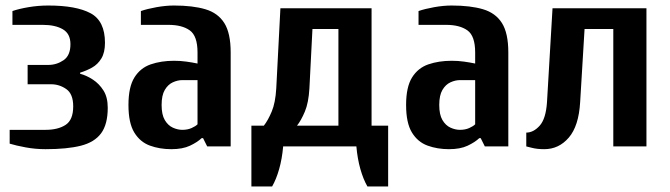

<svg xmlns="http://www.w3.org/2000/svg" viewBox="-20 -530 2425 695"><path d="M145 10Q108 10 73 3.5Q38 -3 15 -10V-60H145Q190 -60 217.5 -78Q245 -96 245 -145Q245 -190 220 -207.5Q195 -225 165 -225H80V-295H155Q185 -295 210 -312Q235 -329 235 -370Q235 -408 207.5 -424Q180 -440 135 -440H25V-490Q48 -498 83 -504Q118 -510 155 -510Q256 -510 308 -482Q360 -454 360 -375Q360 -340 347 -318.5Q334 -297 313.5 -285.5Q293 -274 270 -267V-263Q293 -257 316 -242Q339 -227 354.5 -202.5Q370 -178 370 -140Q370 -80 346 -47.5Q322 -15 272.5 -2.5Q223 10 145 10Z M600 10Q558 10 522.5 -3Q487 -16 466 -50.5Q445 -85 445 -150Q445 -215 466.5 -249.5Q488 -284 525.5 -297Q563 -310 610 -310Q633 -310 654.5 -307Q676 -304 695 -300V-340Q695 -400 667 -420Q639 -440 590 -440H490V-490Q513 -498 546.5 -504Q580 -510 610 -510Q678 -510 723.5 -496.5Q769 -483 792 -446.5Q815 -410 815 -340V0H730L715 -30H710Q694 -15 667.5 -2.5Q641 10 600 10ZM640 -60Q659 -60 673.5 -66.5Q688 -73 695 -80V-240H640Q623 -240 605.5 -232Q588 -224 576.5 -204.5Q565 -185 565 -150Q565 -115 576.5 -95.5Q588 -76 605.5 -68Q623 -60 640 -60Z M890 145V-75H935Q950 -94 963.5 -126Q977 -158 980 -210L995 -500H1325V-75H1385V145H1310Q1295 119 1284.5 82Q1274 45 1270 0H1005Q1001 45 990.5 82Q980 119 965 145ZM1055 -75H1205V-425H1111L1100 -210Q1097 -158 1083.5 -126Q1070 -94 1055 -75Z M1605 10Q1563 10 1527.5 -3Q1492 -16 1471 -50.5Q1450 -85 1450 -150Q1450 -215 1471.5 -249.5Q1493 -284 1530.5 -297Q1568 -310 1615 -310Q1638 -310 1659.5 -307Q1681 -304 1700 -300V-340Q1700 -400 1672 -420Q1644 -440 1595 -440H1495V-490Q1518 -498 1551.5 -504Q1585 -510 1615 -510Q1683 -510 1728.5 -496.5Q1774 -483 1797 -446.5Q1820 -410 1820 -340V0H1735L1720 -30H1715Q1699 -15 1672.5 -2.5Q1646 10 1605 10ZM1645 -60Q1664 -60 1678.5 -66.5Q1693 -73 1700 -80V-240H1645Q1628 -240 1610.5 -232Q1593 -224 1581.5 -204.5Q1570 -185 1570 -150Q1570 -115 1581.5 -95.5Q1593 -76 1610.5 -68Q1628 -60 1645 -60Z M1950 10Q1924 10 1905 5Q1886 0 1885 0V-50Q1911 -50 1933.5 -75Q1956 -100 1960 -160L1980 -500H2320V0H2200V-425H2096L2080 -160Q2075 -74 2039 -32Q2003 10 1950 10Z"/></svg>

Font: Cuprum
Style: Regular
Weight: 400
Designer: Jovanny Lemonad
Foundry: Jovanny Lemonad
Version: Version 3.000